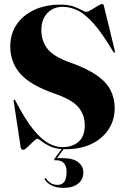

<svg xmlns="http://www.w3.org/2000/svg" viewBox="-20 -733 620 956"><path d="M305 10Q300.5 10 296 10L264 54.5H294.5Q343.5 54.5 369.2 74.5Q395 94.5 395 126Q395 160.5 368.8 181.5Q342.5 202.5 296 202.5Q260 202.5 236.2 190Q212.5 177.5 203 160.5Q200.5 156.5 203.5 154.5Q207 152 211 157.5Q231 187.5 267.5 187.5Q311.5 187.5 311.5 123.5Q311.5 65 260 65H253.5Q246.5 65 251 58L286.5 9.5Q249 6 224.5 -6.5Q200 -19 185.8 -30.5Q171.5 -42 166 -42Q160 -42 145.8 -28.2Q131.5 -14.5 117 -0.8Q102.5 13 95.5 13Q92 13 88 10.2Q84 7.5 83.5 3L48 -229Q47 -235.5 49.5 -237Q52.5 -238.5 56 -233Q104.5 -139 145.5 -88.8Q186.5 -38.5 222 -19.5Q257.5 -0.5 290.5 -0.5Q341 -0.5 371.5 -27.5Q402 -54.5 402 -109.5Q402 -162 369.8 -199.8Q337.5 -237.5 253 -266.5Q131.5 -308.5 81.2 -365.8Q31 -423 31 -502.5Q31 -564 62.8 -610.8Q94.5 -657.5 150.8 -683.8Q207 -710 281 -710Q319.5 -710 345.2 -701Q371 -692 386.5 -683Q402 -674 410 -674Q418 -674 434 -683.8Q450 -693.5 465.8 -703.2Q481.5 -713 488.5 -713Q495 -713 497 -705L552 -479.5Q553.5 -473 550 -471.5Q547 -469.5 544 -475Q490.5 -565 447.8 -613.8Q405 -662.5 367.2 -680.8Q329.5 -699 292 -699Q245.5 -699 215.8 -667.8Q186 -636.5 186 -583Q186 -529 216.5 -490Q247 -451 326 -423Q411 -393 460 -359.2Q509 -325.5 530 -284.8Q551 -244 551 -194Q551 -137 521.8 -90.8Q492.5 -44.5 437.5 -17.2Q382.5 10 305 10Z"/></svg>

Font: Fraunces 144pt
Style: Bold
Weight: 700
Version: Version 1.000;[b76b70a41]